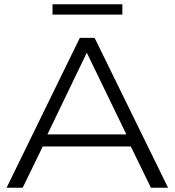

<svg xmlns="http://www.w3.org/2000/svg" viewBox="-20 -887 825 907"><path d="M11 0 357 -708H427L774 0H693L598 -195H182L87 0ZM204 -252H577L390 -638ZM228 -818V-867H558V-818Z"/></svg>

Font: Georama Extended Light
Style: Regular
Weight: 300
Width: 7
Designer: Jean-Baptiste Levee
Foundry: Production Type
Version: Version 1.000